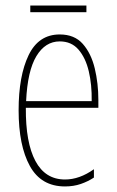

<svg xmlns="http://www.w3.org/2000/svg" viewBox="-20 -661 420 691"><path d="M195 -537Q248 -537 278 -503Q308 -469 321 -415Q334 -361 334 -301V-273H73Q72 -148 107.5 -81.5Q143 -15 214 -15Q266 -15 318 -52V-22Q297 -8 271 1Q245 10 214 10Q128 10 87.5 -63.5Q47 -137 47 -264Q47 -388 83 -462.5Q119 -537 195 -537ZM195 -512Q143 -512 111 -459Q79 -406 74 -297H310Q311 -356 299.5 -404.5Q288 -453 262.5 -482.5Q237 -512 195 -512ZM291 -641V-617H89V-641Z"/></svg>

Font: Noto Sans Lao UI ExtCond Thin
Style: Regular
Weight: 100
Width: 2
Designer: Monotype Design Team
Foundry: Monotype Imaging Inc.
Version: Version 2.000; ttfautohint (v1.8.4.7-5d5b)